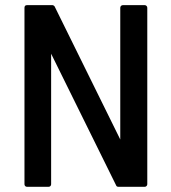

<svg xmlns="http://www.w3.org/2000/svg" viewBox="-20 -719 658 739"><path d="M74.2 -9.8V-689Q74.2 -699.2 84 -699.2H182.1Q184.6 -699.2 187.5 -697Q190.4 -694.8 190.9 -692.9L442.9 -182.1V-689Q442.9 -693.4 445.8 -696.3Q448.7 -699.2 453.1 -699.2H537.1Q541 -699.2 543.9 -696.3Q546.9 -693.4 546.9 -689V-9.8Q546.9 -5.9 543.9 -2.9Q541 0 537.1 0H436Q428.7 0 426.8 -5.9L176.8 -512.2V-9.8Q176.8 -5.9 174.1 -2.9Q171.4 0 167 0H84Q79.6 0 76.9 -2.9Q74.2 -5.9 74.2 -9.8Z"/></svg>

Font: Fragment Mono SemBd
Style: Regular
Weight: 600
Designer: Wei Huang based on Nimbus Sans by URW Studio, based on Helvetica by Max Miedinger.
Foundry: Wei Huang
Version: Version 1.011